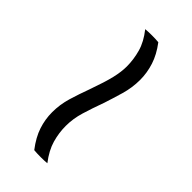

<svg xmlns="http://www.w3.org/2000/svg" viewBox="11 -604 487 487"><g transform="rotate(-45 254.5 -360.0)"><path d="M463 -392Q464 -383 464 -368.5Q464 -354 463 -345Q438 -326 413 -318Q388 -310 363 -310Q335 -310 307.5 -318Q280 -326 256 -334Q226 -345 199.5 -353Q173 -361 147 -361Q122 -361 97.5 -354Q73 -347 47 -327Q46 -336 46 -350Q46 -364 47 -374Q73 -394 97.5 -402Q122 -410 147 -410Q175 -410 201.5 -402Q228 -394 255 -384Q297 -369 320.5 -363.5Q344 -358 363 -358Q388 -358 413 -365Q438 -372 463 -392Z"/></g></svg>

Font: Castoro Titling
Style: Regular
Weight: 400
Version: Version 2.04